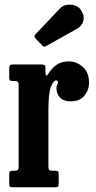

<svg xmlns="http://www.w3.org/2000/svg" viewBox="-20 -793 406 813"><path d="M59 -430.5Q59 -442.5 56 -446.2Q53 -450 41.5 -450H35Q24 -450 21.5 -453.5Q19 -457 19 -468V-502Q19 -512.5 22 -516.2Q25 -520 36 -520H155Q164 -520 168.2 -517.5Q172.5 -515 172.5 -505.5V-488.5Q172.5 -461.5 185.5 -482Q199.5 -504.5 220 -518.8Q240.5 -533 271 -533Q305.5 -533 331.2 -509.2Q357 -485.5 357 -443Q357 -412 337.5 -388Q318 -364 280.5 -364Q248.5 -364 233.8 -380Q219 -396 219 -421Q219 -430.5 222.2 -434.2Q225.5 -438 225.5 -444.5Q225.5 -452.5 218 -452.5Q206 -452.5 195.5 -425.5Q185 -398.5 185 -328V-89.5Q185 -78 187.8 -74Q190.5 -70 202 -70H215Q224.5 -70 226.5 -66.2Q228.5 -62.5 228.5 -53V-17Q228.5 -7 226.2 -3.5Q224 0 214.5 0H35.5Q27 0 23 -2.2Q19 -4.5 19 -13V-55.5Q19 -64.5 22.5 -67.2Q26 -70 34.5 -70H39Q51 -70 55 -73.2Q59 -76.5 59 -87.5ZM159 -600.5 130 -630.5Q122 -639.5 130 -647.5L234 -757.5Q244.5 -769 261.8 -772.2Q279 -775.5 296 -770.2Q313 -765 322.5 -751Q339 -726.5 332.8 -704.5Q326.5 -682.5 307.5 -672L177 -599Q171 -595 167.5 -595Q164 -595 159 -600.5Z"/></svg>

Font: Besley* Condensed Semi
Style: Regular
Weight: 600
Width: 3
Designer: Owen Earl
Foundry: indestructible type*
Version: Version 3.000; ttfautohint (v1.8.3)